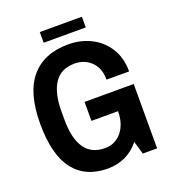

<svg xmlns="http://www.w3.org/2000/svg" viewBox="-148 -924 933 1046"><g transform="rotate(-20 319.0 -401.0)"><path d="M203 -752V-814H447V-752ZM299 12Q170 12 102 -75.5Q34 -163 34 -343Q34 -522 109 -610Q184 -698 325 -698Q396 -698 455.5 -668.5Q515 -639 551 -582Q587 -525 587 -446H456Q456 -513 417.5 -550.5Q379 -588 321 -588Q243 -588 204.5 -531Q166 -474 166 -368V-318Q166 -211 204.5 -154.5Q243 -98 322 -98Q381 -98 418.5 -143.5Q456 -189 456 -263V-311L510 -263H302V-373H587V0H504L482 -76Q449 -33 401.5 -10.5Q354 12 299 12Z"/></g></svg>

Font: AXENEO7
Style: Regular
Weight: 400
Designer: Hector Gatti, Simon Guibord
Foundry: Omnibus-Type, Jean-Christophe Thérien
Version: Version 1.000